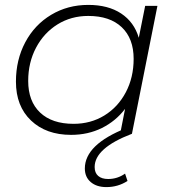

<svg xmlns="http://www.w3.org/2000/svg" viewBox="-20 -546 715 783"><path d="M622 -522 518 0H470L490 -102Q452 -52 395.5 -24Q339 4 270 4Q168 4 106.5 -54.5Q45 -113 45 -213Q45 -302 83 -373.5Q121 -445 188.5 -485.5Q256 -526 340 -526Q421 -526 474 -491Q527 -456 546 -392L572 -522ZM525 -306Q525 -389 476.5 -435Q428 -481 340 -481Q270 -481 214.5 -446.5Q159 -412 127 -351.5Q95 -291 95 -216Q95 -133 143.5 -87Q192 -41 280 -41Q350 -41 405.5 -75Q461 -109 493 -169.5Q525 -230 525 -306ZM326 141Q326 43 496 -24L517 0Q366 58 366 135Q366 159 380.5 171.5Q395 184 421 184Q459 184 490 162L500 192Q461 217 414 217Q374 217 350 196.5Q326 176 326 141Z"/></svg>

Font: Idrija
Style: Italic
Weight: 300
Italic angle: -11.3°
Designer: Julieta Ulanovsky
Foundry: Julieta Ulanovsky
Version: Version 7.200